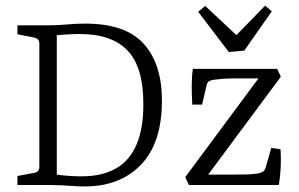

<svg xmlns="http://www.w3.org/2000/svg" viewBox="-20 -658 1065 683"><path d="M151 -568Q186 -568 218 -571Q250 -574 284 -574Q426 -574 491 -502.5Q556 -431 556 -300Q556 -147 479 -69.5Q402 8 273 5Q257 5 237 3.5Q217 2 195.5 1Q174 0 152 0H42V-32L101 -43Q120 -46 120 -65V-503Q120 -519 104 -524L42 -536V-568ZM182 -37Q200 -34 230 -32Q260 -30 283 -31Q349 -33 395.5 -60.5Q442 -88 466 -144.5Q490 -201 490 -288Q490 -420 433.5 -478.5Q377 -537 264 -537Q239 -537 218 -535.5Q197 -534 182 -533ZM909 -392 916 -379H808Q789 -379 771 -377.5Q753 -376 739 -374Q726 -372 721 -367Q716 -362 714 -351L699 -286H664Q662 -319 662 -352Q662 -385 666 -413H966L979 -385L711 -24L704 -37H818Q841 -37 860 -37.5Q879 -38 898 -41Q909 -43 915.5 -47.5Q922 -52 925 -62L945 -132L978 -127Q980 -97 978.5 -63.5Q977 -30 972 0H652L639 -28ZM947 -618 849 -478 794 -473 685 -616 710 -637 821 -533 923 -638Z"/></svg>

Font: Yrsa Light
Style: Regular
Weight: 300
Designer: Anna Giedrys (Yrsa+Rasa design), David Brezina (Yrsa art-direction, Rasa art-direction, design)
Foundry: Rosetta Type Foundry
Version: Version 2.004